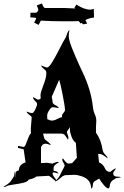

<svg xmlns="http://www.w3.org/2000/svg" viewBox="-100 -1070 730 1129"><path d="M358.4 -945.8 317.4 -944.8H277.3Q203.1 -944.8 140.1 -948.7Q140.1 -947.3 127.4 -923.8L100.6 -937Q112.3 -958 113.3 -962.9Q109.4 -964.8 109.4 -964.8L102.5 -966.3L78.1 -967.8L79.6 -995.1H100.6Q113.3 -995.1 114.3 -996.1L121.6 -1002.9L125.5 -1010.7Q125.5 -1017.6 116.2 -1038.1L146.5 -1049.8Q153.3 -1032.2 157.2 -1027.6Q161.1 -1022.9 166.5 -1022.9H280.3Q291 -1022.9 312.7 -1021.5Q334.5 -1020 344.2 -1020Q339.8 -1021.5 337.4 -1023.9L349.1 -1043Q395.5 -1013.2 431.2 -1013.2Q437.5 -1013.2 451.2 -1018.1L453.1 -966.8Q428.2 -965.3 402.3 -952.1L412.6 -931.2L388.2 -926.8L380.4 -936L375.5 -931.2L362.3 -945.8ZM567.4 -41Q572.8 -31.7 590.8 -31.2Q608.9 -30.8 610.4 -27.8Q610.4 -25.9 597.7 -24.7Q585 -23.4 580.6 -21.5Q576.2 -19.5 574.2 -17.1Q572.3 -14.6 565.7 -12Q559.1 -9.3 553 0.2Q546.9 9.8 545.9 17.6Q544.4 38.1 537.1 38.1Q527.8 38.1 511.2 19Q494.6 0 483.4 -20L459 -5.9Q446.3 0.5 445.8 18.1Q445.3 35.6 436 39.1Q436 -14.6 381.3 -33.2Q356 -42 336.7 -42Q317.4 -42 283.2 -40L267.1 -33.2Q265.6 -32.7 256.8 -24.4Q232.4 -2.9 223.1 -2.9L227.1 -6.8H226.1Q224.1 -6.8 207.5 -21.5Q190.9 -36.1 185.1 -36.1L114.3 -32.2Q99.1 -19.5 69.3 -14.2Q62 -1 36.9 4.9Q11.7 10.7 -20 15.1Q-51.8 19.5 -61.3 24.7Q-70.8 29.8 -74.2 29.8Q-77.6 29.8 -79.6 28.8Q-52.7 13.2 -38.6 -2L-21 -27.8Q-17.1 -32.7 -15.4 -46.9Q-13.7 -61 -10.7 -64Q-12.7 -45.9 -12.7 -36.9Q-12.7 -27.8 -10.7 -25.9V-36.1Q-10.7 -66.9 11.2 -67.9Q11.2 -102.5 50.3 -115.2L39.1 -191.9L5.4 -200.2L6.3 -211.9Q33.7 -206.1 38.1 -206.1Q45.4 -206.1 52 -222.2Q58.6 -238.3 66.2 -258.8Q73.7 -279.3 82 -286.1Q81.1 -295.9 81.1 -314L86.4 -379.9Q86.4 -384.8 72 -395Q57.6 -405.3 57.1 -412.1V-414.1Q79.1 -404.8 88.1 -404.8Q97.2 -404.8 107.7 -427.2Q118.2 -449.7 118.2 -457.8Q118.2 -465.8 106.4 -476.6Q91.3 -491.2 95.2 -499Q119.6 -483.9 125.7 -483.9Q131.8 -483.9 139.2 -491.2Q138.2 -495.1 138.2 -510.5Q138.2 -525.9 155.3 -569.6Q172.4 -613.3 172.4 -638.2L171.4 -649.9Q171.4 -653.8 157.5 -665.3Q143.6 -676.8 143.1 -683.1V-685.1Q169.4 -672.9 176.3 -672.9Q188 -672.9 208.5 -707Q229 -741.2 252.2 -787.1Q275.4 -833 281 -840.3Q286.6 -847.7 290 -858.9Q300.8 -890.6 308.1 -894Q304.2 -871.1 304.2 -857.7Q304.2 -844.2 311.5 -820.1Q318.8 -795.9 342.3 -741.2Q365.7 -686.5 385.3 -646Q435.1 -542.5 446.3 -441.9Q448.7 -417 457.5 -397.9Q466.3 -378.9 466.3 -359.9L464.4 -320.8V-290Q494.6 -248 503.4 -188Q506.3 -172.9 519.3 -160.4Q532.2 -147.9 532.2 -141.1L533.2 -138.2Q501.5 -165 485.4 -165H477.1L482.4 -115.2Q506.8 -104.5 516.6 -81.1Q525.4 -59.1 548.3 -59.1Q549.3 -59.1 561 -69.1Q572.8 -79.1 582 -79.1Q565.4 -56.6 565.4 -51.3Q565.4 -45.9 567.4 -42ZM303.2 -107.9 309.1 -108.9 324.2 -110.8 352.1 -142.1 346.2 -230Q329.1 -242.2 320.1 -267.8Q311 -293.5 311 -305.7Q311 -317.9 311.5 -319.8Q312 -321.8 312 -323.2L297.4 -301.8Q293.5 -296.4 293.5 -292.5Q293.5 -288.6 297.9 -277.8Q302.2 -267.1 302.2 -259.5Q302.2 -252 299.3 -249Q285.2 -272.5 278.6 -278.3Q272 -284.2 262.2 -284.2H153.3L160.2 -256.8Q161.6 -251 179.4 -237.8Q197.3 -224.6 198.2 -216.8Q177.2 -225.1 167.7 -225.1Q158.2 -225.1 150.4 -219.2L141.1 -206.1V-110.8L178.2 -112.8L208 -107.9Q210.4 -107.9 221.4 -113Q232.4 -118.2 239.3 -118.2Q246.1 -118.2 248 -117.2Q229 -105.5 222.9 -99.4Q216.8 -93.3 215.3 -85.9V-75.2L214.4 -71.8Q214.4 -64.9 221.7 -64.5Q237.3 -63.5 244.1 -48.8Q222.2 -56.2 215.6 -56.2Q209 -56.2 209 -47.9Q211.4 -36.1 231.4 -11.2Q248.5 -29.3 252.9 -40Q257.3 -50.8 268.8 -71.8Q280.3 -92.8 280.3 -96.7Q280.3 -100.6 273.2 -112.8Q266.1 -125 266.1 -130.1Q266.1 -135.3 270 -139.2Q291 -107.9 303.2 -107.9ZM241.2 -435.1 212.4 -439.9Q202.1 -439.9 193.4 -427.7Q177.2 -405.8 177.2 -389.4Q177.2 -373 178.2 -369.1L200.2 -360.8Q218.8 -360.8 231.4 -367.9Q244.1 -375 250 -377L266.1 -381.8Q264.2 -385.7 264.2 -390.6Q264.2 -395.5 273.2 -406.2Q282.2 -417 282.2 -421.9Q282.2 -441.9 269 -509.5Q255.9 -577.1 248 -601.1L205.1 -502.9V-493.2Q207 -491.2 209 -473.1V-469.2Q210.9 -457 232.4 -448.2Q244.6 -439.9 245.1 -437Q245.1 -435.1 241.2 -435.1Z"/></svg>

Font: Eater Caps
Style: Regular
Weight: 400
Version: Version 001.002